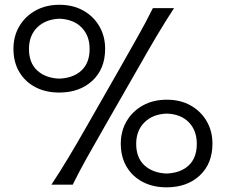

<svg xmlns="http://www.w3.org/2000/svg" viewBox="-20 -784 961 815"><path d="M231.4 -391.1Q174.3 -391.1 130.6 -413.8Q86.9 -436.5 62 -478.3Q37.1 -520 37.1 -576.7Q37.1 -630.4 62 -672.6Q86.9 -714.8 130.9 -739.3Q174.8 -763.7 232.4 -763.7Q289.6 -763.7 333.3 -739.3Q377 -714.8 401.6 -672.6Q426.3 -630.4 426.3 -576.7Q426.3 -491.7 372.1 -441.4Q317.9 -391.1 231.4 -391.1ZM198.2 0Q236.3 -58.1 269.8 -113.8Q303.2 -169.4 344.2 -241.2L493.2 -502Q535.2 -576.2 567.1 -632.8Q599.1 -689.5 628.9 -749.5H718.8Q679.7 -689.5 646 -632.8Q612.3 -576.2 570.3 -502L420.9 -241.2Q379.9 -169.4 348.6 -113.8Q317.4 -58.1 288.6 0ZM231.4 -450.2Q291.5 -452.6 325.9 -484.9Q360.4 -517.1 360.4 -576.2Q360.4 -632.8 326.2 -667.5Q292 -702.1 232.4 -704.6Q172.9 -702.1 137.9 -667.5Q103 -632.8 103 -576.2Q103 -517.1 137.9 -484.9Q172.9 -452.6 231.4 -450.2ZM687 11.2Q629.9 11.2 586.2 -11.5Q542.5 -34.2 517.6 -75.9Q492.7 -117.7 492.7 -174.3Q492.7 -227.5 517.6 -269.8Q542.5 -312 586.4 -336.4Q630.4 -360.8 688 -360.8Q745.6 -360.8 789.1 -336.4Q832.5 -312 857.2 -269.8Q881.8 -227.5 881.8 -174.3Q881.8 -89.4 827.9 -39.1Q773.9 11.2 687 11.2ZM687 -47.4Q747.1 -49.8 781.2 -82Q815.4 -114.3 815.4 -173.3Q815.4 -230 781.5 -264.9Q747.6 -299.8 688 -301.8Q628.9 -299.8 593.5 -264.9Q558.1 -230 558.1 -173.3Q558.1 -114.3 593.3 -82Q628.4 -49.8 687 -47.4Z"/></svg>

Font: Pinar DS2-Regular
Style: Regular
Weight: 400
Designer: Amin Abedi
Version: Version 2.000